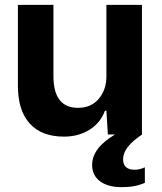

<svg xmlns="http://www.w3.org/2000/svg" viewBox="-20 -556 670 794"><path d="M245 9Q152 9 103 -45Q54 -99 54 -202V-536H201V-241Q201 -110 303 -110Q357 -110 388.5 -147.5Q420 -185 420 -240V-536H567V-1L568 0Q489 52 489 102Q489 146 537 146Q557 146 579 136V200Q540 218 484 218Q426 218 393.5 193.5Q361 169 361 126Q361 56 456 0H426L420 -98H414Q395 -47 349.5 -19Q304 9 245 9Z"/></svg>

Font: Mona Sans
Style: Bold
Weight: 700
Designer: Deni Anggara
Foundry: GitHub
Version: Version 2.000;Glyphs 3.2.3 (3260)